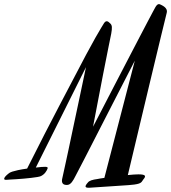

<svg xmlns="http://www.w3.org/2000/svg" viewBox="-209 -790 826 927"><path d="M21 22.9Q18.6 31.2 10.5 42.2Q2.4 53.2 -11.2 60.1Q-16.1 62.5 -28.8 64.7Q-41.5 66.9 -58.3 68.8Q-75.2 70.8 -94.2 72.5Q-113.3 74.2 -130.1 75.2Q-147 76.2 -159.7 76.9Q-172.4 77.6 -176.8 78.1Q-190.9 79.6 -188.5 71Q-186 62.5 -168.9 48.8Q-167 46.9 -162.6 44.2Q-158.2 41.5 -148.7 38.3Q-139.2 35.2 -122.3 31.5Q-105.5 27.8 -78.1 23.9Q-33.2 -65.4 6.3 -142.6Q45.9 -219.7 76.2 -277.3Q111.3 -344.7 141.1 -400.9Q179.2 -474.6 206.3 -525.1Q233.4 -575.7 251.5 -607.7Q269.5 -639.6 279.8 -656.2Q290 -672.9 293.9 -679.2Q298.3 -685.1 302 -686.5Q305.7 -688 309.3 -687Q313 -686 316.4 -682.9Q319.8 -679.7 323.2 -676.8Q330.1 -670.9 331.1 -659.9Q332 -648.9 328.1 -627.9Q324.7 -613.3 314.5 -561Q310.1 -538.6 303.5 -505.6Q296.9 -472.7 287.8 -426.3Q278.8 -379.9 267.1 -318.6Q255.4 -257.3 240.2 -178.2Q256.8 -210 278.1 -251Q299.3 -292 323 -337.9Q346.7 -383.8 371.6 -431.6Q396.5 -479.5 420.2 -525.1Q443.8 -570.8 465.1 -611.3Q486.3 -651.9 502.7 -683.1Q519 -714.4 529.3 -733.4Q539.6 -752.4 541 -754.9Q544.9 -761.7 548.3 -765.1Q551.8 -768.6 554.9 -769.5Q558.1 -770.5 561 -769.8Q564 -769 567.9 -767.1Q571.8 -765.1 577.4 -762Q583 -758.8 587.9 -754.2Q592.8 -749.5 595.5 -743.2Q598.1 -736.8 596.2 -729Q590.3 -706.1 568.4 -615.2Q559.1 -576.2 545.2 -518.8Q531.2 -461.4 512 -380.4Q492.7 -299.3 467 -191.7Q441.4 -84 408.2 55.2Q423.8 53.7 437.3 52.7Q450.7 51.8 459 51.8Q473.6 51.8 481 53.5Q488.3 55.2 490.2 58.3Q492.2 61.5 490.2 65.9Q488.3 70.3 483.9 75.2Q480 80.1 477.8 84Q475.6 87.9 471.7 91.1Q467.8 94.2 460.4 96.7Q453.1 99.1 439 101.1Q429.7 102.5 412.1 103.8Q394.5 105 373 106.4Q351.6 107.9 328.4 109.4Q305.2 110.8 284.7 112.3Q264.2 113.8 248.3 114.7Q232.4 115.7 226.1 116.2Q206.5 117.7 204.3 111.8Q202.1 106 214.8 91.8Q220.2 84.5 231.7 80.6Q243.2 76.7 262.2 74.2Q266.1 73.2 274.9 71.8Q283.7 70.3 294.9 68.8L441.9 -497.1Q390.6 -397 350.8 -319.8Q311 -242.7 281.5 -184.8Q252 -127 231 -86.2Q210 -45.4 196.3 -18.6Q163.6 44.9 155.8 59.1Q151.4 67.9 147 75.7Q142.6 83.5 137.7 89.6Q132.8 95.7 127 99.4Q121.1 103 113.8 103Q99.1 103 93.8 95.7Q88.4 88.4 90.8 75.2Q94.2 61.5 107.4 -0.5Q113.3 -26.9 121.6 -66.2Q129.9 -105.5 141.8 -161.9Q153.8 -218.3 169.7 -293.2Q185.5 -368.2 206.1 -465.8L-36.1 19Q-4.4 15.1 9.5 15.4Q23.4 15.6 21 22.9Z"/></svg>

Font: Mervale Script
Style: Regular
Weight: 400
Designer: Astigmatic (AOETI)
Foundry: Astigmatic (AOETI)
Version: Version 1.000